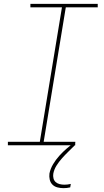

<svg xmlns="http://www.w3.org/2000/svg" viewBox="-20 -755 540 998"><path d="M21 0V-18H187L302 -717H138V-735H488V-717H322L207 -18H371V0ZM310 223Q294 223 278.5 219Q263 215 252.5 204.5Q242 194 238.5 178.5Q235 163 237 147Q242 122 256 98.5Q270 75 288.5 54.5Q307 34 328 16Q349 -2 372 -18L369 0Q352 17 335 33.5Q318 50 302 68Q286 86 273.5 106Q261 126 257 148Q255 160 258 172Q261 184 269.5 191.5Q278 199 290 202Q302 205 315 205Q323 205 331 204Q339 203 348 201L345 219Q336 221 327.5 222Q319 223 310 223Z"/></svg>

Font: Iosevka Curly Slab Thin
Style: Italic
Weight: 100
Italic angle: -9°
Monospace: yes
Designer: Belleve Invis
Foundry: Belleve Invis
Version: Version 22.1.2; ttfautohint (v1.8.4)